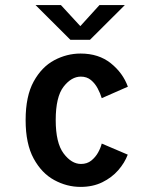

<svg xmlns="http://www.w3.org/2000/svg" viewBox="-20 -722 590 753"><path d="M296 11Q242 11 192.8 -15.8Q143.5 -42.5 112 -100.2Q80.5 -158 80.5 -251Q80.5 -345 112 -402.2Q143.5 -459.5 192.8 -485.8Q242 -512 296 -512Q367 -512 414.5 -474Q462 -436 481.5 -382L379 -337Q373.5 -355.5 363.2 -375Q353 -394.5 336.8 -408Q320.5 -421.5 297 -421.5Q260 -421.5 229.2 -381.8Q198.5 -342 198.5 -251Q198.5 -161.5 229.5 -120.2Q260.5 -79 297.5 -79Q321.5 -79 338 -92.2Q354.5 -105.5 364.8 -124Q375 -142.5 379 -159L481 -115.5Q469 -83.5 443.8 -54.5Q418.5 -25.5 381.2 -7.2Q344 11 296 11ZM119.5 -702H219L295 -619.5L370 -702H469.5L333 -566H256Z"/></svg>

Font: Trispace SemiCondensed Medium
Style: Regular
Weight: 500
Width: 4
Designer: Tyler Finck
Foundry: Etcetera Type Company
Version: Version 1.210; ttfautohint (v1.8.3)